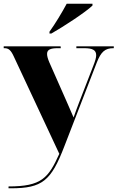

<svg xmlns="http://www.w3.org/2000/svg" viewBox="-22 -786 634 1036"><path d="M245 -615V-605H255C322 -643 441 -721 477 -756V-766H338C314 -721 275 -656 245 -615ZM24 220V230H37C207 230 254 189 325 4L500 -448C523 -507 545 -526 590 -526H592V-536H390V-526H432C477 -526 497 -516 497 -488C497 -475 492 -458 483 -435L404 -231C395 -207 385 -181 375 -152C363 -181 352 -204 335 -244L244 -450C236 -469 232 -483 232 -495C232 -518 250 -526 290 -526H306L305 -536H-2V-526H2C25 -526 37 -515 53 -480L298 44C239 175 202 220 24 220Z"/></svg>

Font: Noto Serif Display ExtraBold
Style: Regular
Weight: 800
Designer: Monotype Design Team
Foundry: Monotype Imaging Inc.
Version: Version 2.009